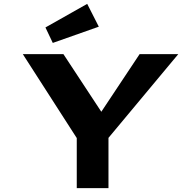

<svg xmlns="http://www.w3.org/2000/svg" viewBox="-20 -973 942 993"><path d="M98 -693H308L504 -395L702 -693H902L541 -260V0H377V-259ZM215 -831 431 -953 491 -835 253 -751Z"/></svg>

Font: Fix15 Mono
Style: Bold
Weight: 700
Designer: Carrois Corporate & Edenspiekermann AG
Foundry: Carrois Corporate GbR & Edenspiekermann AG
Version: Version 3.206